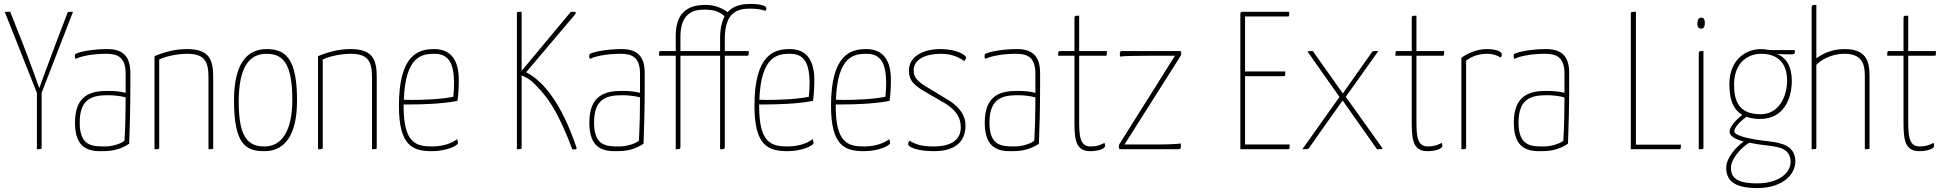

<svg xmlns="http://www.w3.org/2000/svg" viewBox="-20 -760 9902 978"><path d="M352 -700C327 -700 326 -700 324 -695L269 -551C233 -457 180 -311 180 -311C180 -311 128 -458 91 -551L32 -700C10 -700 5 -700 5 -697C5 -697 6 -696 6 -695L168 -287V0C192 0 192 0 192 -10V-287Z M644 -389C644 -479 600 -510 526 -510C457 -510 389 -498 366 -486C362 -484 361 -480 361 -473C361 -468 362 -465 365 -460C388 -472 445 -486 521 -486C577 -486 620 -471 620 -385V-287C596 -294 563 -297 529 -297C446 -297 362 -278 362 -135C362 0 436 12 507 10C582 10 622 -18 638 -28C641 -108 644 -209 644 -323ZM620 -264C620 -187 618 -96 614 -43C600 -31 559 -14 514 -14C449 -14 386 -16 386 -136C386 -265 459 -275 534 -275C559 -275 595 -271 620 -264Z M767 0C790 0 791 0 791 -10V-457C832 -477 895 -486 933 -486C1023 -486 1042 -447 1042 -364V0C1066 0 1066 0 1066 -10V-368C1066 -459 1044 -510 932 -510C873 -510 821 -496 767 -474Z M1172 -248C1172 -21 1235 10 1327 10C1433 10 1493 -75 1493 -248C1493 -454 1440 -510 1339 -510C1237 -510 1172 -435 1172 -248ZM1196 -241C1196 -423 1252 -486 1338 -486C1419 -486 1469 -440 1469 -252C1469 -93 1415 -14 1328 -14C1244 -14 1196 -59 1196 -241Z M1600 0C1623 0 1624 0 1624 -10V-457C1665 -477 1728 -486 1766 -486C1856 -486 1875 -447 1875 -364V0C1899 0 1899 0 1899 -10V-368C1899 -459 1877 -510 1765 -510C1706 -510 1654 -496 1600 -474Z M2180 -14C2100 -14 2036 -31 2036 -217V-228H2069C2123 -228 2226 -230 2310 -246C2315 -276 2317 -315 2317 -354C2317 -445 2283 -510 2192 -510C2115 -510 2012 -486 2012 -221C2012 -15 2084 10 2181 10C2251 10 2313 -17 2313 -32C2313 -36 2312 -43 2308 -51C2278 -27 2229 -14 2180 -14ZM2193 -486C2271 -486 2291 -430 2293 -342C2293 -318 2292 -297 2289 -267C2226 -254 2132 -251 2077 -251C2058 -251 2044 -252 2037 -252C2045 -477 2132 -486 2193 -486Z M2908 -685C2911 -689 2913 -692 2913 -694C2913 -698 2909 -700 2902 -700C2897 -700 2892 -700 2887 -699L2637 -399V-700C2613 -700 2613 -700 2613 -690V0C2637 0 2637 0 2637 -10V-376C2658 -367 2678 -357 2696 -339C2751 -286 2813 -219 2895 0C2899 1 2904 1 2908 1C2913 1 2917 -1 2917 -6C2917 -8 2916 -10 2915 -13C2841 -230 2750 -346 2660 -392Z M3264 -389C3264 -479 3220 -510 3146 -510C3077 -510 3009 -498 2986 -486C2982 -484 2981 -480 2981 -473C2981 -468 2982 -465 2985 -460C3008 -472 3065 -486 3141 -486C3197 -486 3240 -471 3240 -385V-287C3216 -294 3183 -297 3149 -297C3066 -297 2982 -278 2982 -135C2982 0 3056 12 3127 10C3202 10 3242 -18 3258 -28C3261 -108 3264 -209 3264 -323ZM3240 -264C3240 -187 3238 -96 3234 -43C3220 -31 3179 -14 3134 -14C3069 -14 3006 -16 3006 -136C3006 -265 3079 -275 3154 -275C3179 -275 3215 -271 3240 -264Z M3422 -500H3347C3337 -500 3337 -498 3337 -476H3422V0H3436C3446 0 3446 -10 3446 -10V-476H3648V0H3662C3672 0 3672 -10 3672 -10V-476H3784C3794 -476 3794 -478 3794 -500H3672V-563C3672 -706 3746 -716 3803 -716C3835 -716 3856 -712 3880 -705C3882 -710 3884 -712 3884 -718C3884 -729 3857 -740 3805 -740C3772 -740 3721 -737 3686 -698C3659 -719 3619 -735 3577 -735C3531 -735 3422 -732 3422 -579ZM3648 -500H3446V-575C3446 -706 3529 -711 3569 -711C3614 -711 3643 -702 3671 -677L3672 -679C3658 -653 3648 -617 3648 -567Z M3991 -14C3911 -14 3847 -31 3847 -217V-228H3880C3934 -228 4037 -230 4121 -246C4126 -276 4128 -315 4128 -354C4128 -445 4094 -510 4003 -510C3926 -510 3823 -486 3823 -221C3823 -15 3895 10 3992 10C4062 10 4124 -17 4124 -32C4124 -36 4123 -43 4119 -51C4089 -27 4040 -14 3991 -14ZM4004 -486C4082 -486 4102 -430 4104 -342C4104 -318 4103 -297 4100 -267C4037 -254 3943 -251 3888 -251C3869 -251 3855 -252 3848 -252C3856 -477 3943 -486 4004 -486Z M4381 -14C4301 -14 4237 -31 4237 -217V-228H4270C4324 -228 4427 -230 4511 -246C4516 -276 4518 -315 4518 -354C4518 -445 4484 -510 4393 -510C4316 -510 4213 -486 4213 -221C4213 -15 4285 10 4382 10C4452 10 4514 -17 4514 -32C4514 -36 4513 -43 4509 -51C4479 -27 4430 -14 4381 -14ZM4394 -486C4472 -486 4492 -430 4494 -342C4494 -318 4493 -297 4490 -267C4427 -254 4333 -251 4278 -251C4259 -251 4245 -252 4238 -252C4246 -477 4333 -486 4394 -486Z M4800 -230C4850 -196 4874 -162 4874 -111C4874 -43 4818 -14 4736 -14C4678 -14 4645 -23 4614 -43C4607 -38 4606 -32 4606 -25C4606 -11 4653 10 4737 10C4839 10 4898 -33 4898 -120C4898 -171 4871 -209 4821 -244L4694 -321C4645 -351 4634 -373 4634 -403C4634 -457 4695 -486 4771 -486C4821 -486 4855 -474 4892 -449C4898 -456 4901 -462 4901 -467C4901 -478 4856 -510 4771 -510C4682 -510 4610 -472 4610 -402C4610 -362 4620 -335 4685 -297Z M5278 -389C5278 -479 5234 -510 5160 -510C5091 -510 5023 -498 5000 -486C4996 -484 4995 -480 4995 -473C4995 -468 4996 -465 4999 -460C5022 -472 5079 -486 5155 -486C5211 -486 5254 -471 5254 -385V-287C5230 -294 5197 -297 5163 -297C5080 -297 4996 -278 4996 -135C4996 0 5070 12 5141 10C5216 10 5256 -18 5272 -28C5275 -108 5278 -209 5278 -323ZM5254 -264C5254 -187 5252 -96 5248 -43C5234 -31 5193 -14 5148 -14C5083 -14 5020 -16 5020 -136C5020 -265 5093 -275 5168 -275C5193 -275 5229 -271 5254 -264Z M5453 -476V-153C5453 -61 5453 10 5533 10C5574 10 5609 -2 5609 -17C5609 -22 5608 -27 5606 -32C5583 -21 5568 -14 5535 -14C5479 -14 5477 -71 5477 -150V-476H5612C5618 -476 5618 -479 5618 -500H5477V-680C5455 -680 5453 -680 5453 -665V-500H5378C5371 -500 5370 -497 5370 -476Z M5693 -500C5688 -500 5684 -494 5684 -486C5684 -482 5684 -479 5685 -472C5713 -475 5760 -476 5823 -476H5965L5682 -26C5680 -23 5679 -18 5679 -13C5679 -5 5683 0 5683 0H5986C5993 0 5995 -4 5995 -15V-29C5970 -26 5931 -24 5857 -24H5708L5993 -474C5996 -479 5997 -484 5997 -490C5997 -497 5993 -500 5993 -500Z M6322 -24V-372H6519C6527 -372 6527 -376 6527 -396H6322V-676H6541C6547 -676 6547 -680 6547 -700H6308C6298 -700 6298 -690 6298 -690V0H6541C6549 0 6549 -3 6549 -24Z M6835 -267 7001 -500C6971 -500 6973 -500 6969 -495L6908 -409L6820 -284C6808 -301 6767 -360 6733 -407L6667 -500C6646 -500 6641 -499 6641 -497C6641 -497 6641 -496 6642 -495L6803 -266L6614 0C6640 0 6644 0 6648 -6L6711 -96L6819 -248C6832 -230 6882 -158 6925 -98L6994 0C7015 0 7022 0 7022 -3C7022 -4 7021 -6 7019 -9Z M7171 -476V-153C7171 -61 7171 10 7251 10C7292 10 7327 -2 7327 -17C7327 -22 7326 -27 7324 -32C7301 -21 7286 -14 7253 -14C7197 -14 7195 -71 7195 -150V-476H7330C7336 -476 7336 -479 7336 -500H7195V-680C7173 -680 7171 -680 7171 -665V-500H7096C7089 -500 7088 -497 7088 -476Z M7424 0C7445 0 7448 0 7448 -10V-451C7479 -475 7515 -486 7557 -486C7587 -486 7609 -476 7624 -467C7627 -469 7630 -477 7630 -483C7630 -497 7601 -510 7555 -510C7518 -510 7471 -499 7424 -466Z M7973 -389C7973 -479 7929 -510 7855 -510C7786 -510 7718 -498 7695 -486C7691 -484 7690 -480 7690 -473C7690 -468 7691 -465 7694 -460C7717 -472 7774 -486 7850 -486C7906 -486 7949 -471 7949 -385V-287C7925 -294 7892 -297 7858 -297C7775 -297 7691 -278 7691 -135C7691 0 7765 12 7836 10C7911 10 7951 -18 7967 -28C7970 -108 7973 -209 7973 -323ZM7949 -264C7949 -187 7947 -96 7943 -43C7929 -31 7888 -14 7843 -14C7778 -14 7715 -16 7715 -136C7715 -265 7788 -275 7863 -275C7888 -275 7924 -271 7949 -264Z M8313 -23V-700C8287 -700 8287 -700 8287 -685V0H8532C8538 0 8542 -1 8542 -10V-23Z M8626 -638C8626 -623 8632 -615 8644 -614C8659 -614 8664 -624 8664 -644C8664 -661 8658 -670 8646 -670C8633 -670 8626 -660 8626 -638ZM8657 -500C8638 -500 8633 -500 8633 -485V0C8657 0 8657 0 8657 -10Z M8995 -505C8978 -508 8960 -510 8951 -510C8865 -510 8789 -448 8789 -332C8789 -268 8801 -206 8855 -175C8825 -152 8790 -115 8790 -89C8790 -67 8818 -51 8862 -39C8821 -10 8773 45 8773 94C8773 148 8799 198 8930 198C9061 198 9125 128 9125 63C9125 -16 9059 -32 8991 -40C8890 -51 8814 -69 8814 -91C8814 -111 8846 -144 8876 -165C8895 -158 8918 -154 8945 -154C9061 -154 9107 -249 9107 -350C9107 -421 9078 -468 9031 -485C9052 -484 9084 -483 9107 -483C9119 -483 9123 -488 9123 -496C9123 -502 9121 -505 9121 -505ZM8813 -330C8813 -435 8877 -486 8951 -486C9032 -486 9083 -442 9083 -350C9083 -269 9042 -178 8948 -178C8829 -178 8813 -257 8813 -330ZM8930 174C8817 174 8797 138 8797 94C8797 51 8846 -6 8890 -33C8919 -27 8953 -22 8989 -18C9043 -12 9101 -1 9101 64C9101 120 9042 174 8930 174Z M9208 0C9231 0 9232 0 9232 -10V-430C9274 -472 9333 -486 9374 -486C9459 -486 9479 -442 9479 -373V0C9503 0 9503 0 9503 -10V-373C9503 -456 9480 -510 9376 -510C9330 -510 9278 -497 9232 -463V-735C9213 -735 9208 -735 9208 -720Z M9676 -476V-153C9676 -61 9676 10 9756 10C9797 10 9832 -2 9832 -17C9832 -22 9831 -27 9829 -32C9806 -21 9791 -14 9758 -14C9702 -14 9700 -71 9700 -150V-476H9835C9841 -476 9841 -479 9841 -500H9700V-680C9678 -680 9676 -680 9676 -665V-500H9601C9594 -500 9593 -497 9593 -476Z"/></svg>

Font: Yanone Kaffeesatz Extra Light
Style: Regular
Weight: 200
Designer: Yanone (Cyrillic: Daniel Pouzeot & Huerta Tipografica)
Foundry: Yanone
Version: Version 1.100;PS 001.100;hotconv 1.0.70;makeotf.lib2.5.58329